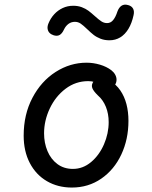

<svg xmlns="http://www.w3.org/2000/svg" viewBox="-20 -802 660 833"><path d="M82.7 -213.5Q82.7 -305.3 120.7 -377.6Q158.7 -449.8 221.5 -489.9Q284.3 -530 355.5 -530Q384.7 -530 413.5 -521.5Q442.3 -513 463 -497.3Q474 -488.7 479.8 -477.9Q485.7 -467.2 485.6 -455.8Q485.5 -444.5 479.3 -434.3Q473 -423.7 464.3 -421.2Q455.7 -418.7 446.3 -421.3Q437 -424 424.2 -431Q422.7 -431.5 421.7 -432.2L416.8 -434.7Q403 -441.8 390.5 -445.9Q378 -450 362.8 -450Q308.2 -450 264.4 -416.9Q220.7 -383.8 195.9 -331.2Q171.2 -278.7 171.2 -223.5Q171.2 -181.8 186 -146.5Q200.8 -111.2 229.1 -90.2Q257.3 -69.2 296.5 -69.2Q339.7 -69.2 375.2 -98.9Q410.7 -128.7 431.1 -175.8Q451.5 -222.8 451.5 -272.2Q451.5 -308.3 439.4 -338.4Q427.3 -368.5 404.2 -388.5Q386 -406.3 380.9 -418.8Q375.8 -431.3 382.5 -443.3Q388.8 -455.2 403 -459.4Q417.2 -463.7 432.7 -461.1Q448.2 -458.5 457.3 -451.7Q484 -435.7 501.9 -409.8Q519.8 -383.8 528.6 -350.2Q537.3 -316.7 537.3 -277.5Q537.3 -197.7 506.3 -131.6Q475.3 -65.5 419.3 -26.9Q363.3 11.7 291.7 11.7Q231 11.7 183.5 -16Q136 -43.7 109.3 -94.8Q82.7 -145.8 82.7 -213.5ZM358.2 -675.5Q341.5 -691.7 330.1 -699.5Q318.7 -707.3 305 -707.3Q289.2 -707.3 277 -698.3Q264.8 -689.3 257.5 -673.7Q249.5 -656.5 239 -650.4Q228.5 -644.3 213.2 -648.8Q202 -652.2 195 -659.3Q188 -666.5 186.5 -677.2Q185 -687.8 190.3 -700.5Q199.5 -723 215.2 -740.1Q230.8 -757.2 251.9 -767.1Q273 -777 297.8 -777Q318.3 -777 335 -770.7Q351.7 -764.3 363.5 -755.5Q375.3 -746.7 391.3 -732.3Q408.7 -716.5 420 -709.2Q431.3 -701.8 444.7 -701.8Q460.2 -701.8 470.9 -714.9Q481.7 -728 489.5 -752.3Q496 -769.8 507.4 -777.2Q518.8 -784.7 535.8 -780Q550.8 -776.2 557.2 -764.8Q563.5 -753.3 559.5 -736.2Q552 -701.2 537.2 -676.8Q522.3 -652.3 501.6 -639.8Q480.8 -627.2 454.7 -627.2Q433.5 -627.2 416.2 -634Q398.8 -640.8 386.4 -650.5Q374 -660.2 358.2 -675.5Z"/></svg>

Font: Monaspace Radon Var
Style: Regular
Weight: 400
Designer: Riley Cran and the Lettermatic Team
Version: Version 1.000 (Monaspace Radon Var)